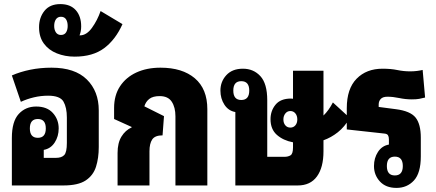

<svg xmlns="http://www.w3.org/2000/svg" viewBox="-20 -907 2132 939"><path d="M463 -367V-188Q463 -134 449.5 -91.5Q436 -49 399 -24.5Q362 0 290 0H38V-232Q38 -313 71.5 -349.5Q105 -386 157 -386Q210 -386 238.5 -354.5Q267 -323 267 -279Q267 -240 247.5 -210Q228 -180 194 -174V-135H254Q281 -135 294 -148.5Q307 -162 307 -208V-332Q307 -381 290.5 -410Q274 -439 215 -439Q180 -439 146 -431Q112 -423 82 -409L38 -538Q79 -556 128 -566Q177 -576 232 -576Q346 -576 404.5 -518.5Q463 -461 463 -367ZM165 -233Q204 -233 204 -279Q204 -325 165 -325Q126 -325 126 -279Q126 -233 165 -233Z M345 -630Q298 -630 258 -646Q218 -662 194.5 -694Q171 -726 171 -774Q171 -821 197.5 -854Q224 -887 275 -887Q324 -887 350.5 -857.5Q377 -828 377 -778Q377 -754 369 -734H371Q403 -734 429.5 -770.5Q456 -807 472 -853L579 -789Q545 -713 489.5 -671.5Q434 -630 345 -630ZM278 -736Q295 -736 303 -748.5Q311 -761 311 -780Q311 -800 303 -812.5Q295 -825 278 -825Q262 -825 253.5 -812.5Q245 -800 245 -780Q245 -761 253.5 -748.5Q262 -736 278 -736Z M765 -576Q872 -576 933 -524Q994 -472 994 -373V0H838V-338Q838 -382 820 -409.5Q802 -437 761 -437Q728 -437 710.5 -423.5Q693 -410 686 -387L782 -339L775 -245Q738 -245 724.5 -225Q711 -205 711 -167V0H555V-159Q555 -208 574 -239Q593 -270 624 -284V-286L538 -325V-379Q538 -441 567 -485Q596 -529 647 -552.5Q698 -576 765 -576Z M1168 -571Q1220 -571 1253.5 -534.5Q1287 -498 1287 -417V-140H1370Q1389 -140 1401 -147.5Q1413 -155 1413 -186V-211Q1365 -220 1334 -247.5Q1303 -275 1303 -324Q1303 -365 1327.5 -395Q1352 -425 1403 -425Q1408 -425 1413 -424V-561H1562V-342Q1588 -367 1608 -406L1691 -330Q1665 -286 1632 -260Q1599 -234 1562 -221V-167Q1562 -88 1530 -44Q1498 0 1436 0H1131V-359Q1097 -365 1077.5 -395Q1058 -425 1058 -464Q1058 -508 1087 -539.5Q1116 -571 1168 -571ZM1160 -418Q1199 -418 1199 -464Q1199 -510 1160 -510Q1121 -510 1121 -464Q1121 -418 1160 -418ZM1400 -283Q1415 -283 1424.5 -294Q1434 -305 1434 -323Q1434 -341 1424.5 -352.5Q1415 -364 1400 -364Q1385 -364 1375.5 -352Q1366 -340 1366 -323Q1366 -305 1375.5 -294Q1385 -283 1400 -283Z M2038 -234V-142Q2038 -61 2004.5 -24.5Q1971 12 1919 12Q1867 12 1838 -19.5Q1809 -51 1809 -95Q1809 -134 1828.5 -164Q1848 -194 1882 -200V-226Q1882 -238 1877.5 -245.5Q1873 -253 1858 -254L1676 -274V-378Q1676 -473 1724 -522Q1772 -571 1851 -571Q1892 -571 1923 -564.5Q1954 -558 1986 -558Q2003 -558 2019 -560Q2035 -562 2047 -565L2059 -430Q2044 -426 2030 -423.5Q2016 -421 1994 -421Q1963 -421 1932.5 -427.5Q1902 -434 1875 -434Q1852 -434 1842 -423Q1832 -412 1832 -396V-384L1916 -373Q1987 -364 2012.5 -332Q2038 -300 2038 -234ZM1911 -141Q1872 -141 1872 -95Q1872 -49 1911 -49Q1950 -49 1950 -95Q1950 -141 1911 -141Z"/></svg>

Font: Noto Sans Thai Looped ExtraCondensed Black
Style: Regular
Weight: 900
Width: 2
Designer: Sasikarn Vongin, Ben Mitchell
Foundry: The Fontpad Ltd
Version: Version 1.001; ttfautohint (v1.8.4.7-5d5b)